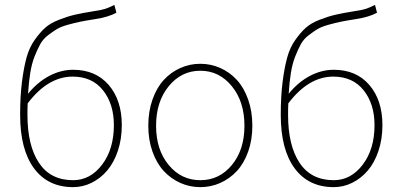

<svg xmlns="http://www.w3.org/2000/svg" viewBox="-20 -750 1631 782"><path d="M91.8 -282.2Q91.8 -157.2 138.7 -86.7Q185.5 -16.1 277.8 -16.1Q347.7 -16.1 395.8 -79.3Q443.8 -142.6 443.8 -240.2Q443.8 -326.2 399.7 -382.1Q355.5 -438 275.9 -438Q175.3 -438 92.8 -329.1Q91.8 -314 91.8 -282.2ZM277.8 12.2Q175.3 12.2 118.7 -64.2Q62 -140.6 62 -282.2Q62 -356.9 69.3 -415.5Q76.7 -474.1 88.1 -515.6Q99.6 -557.1 121.3 -587.6Q143.1 -618.2 164.1 -637Q185.1 -655.8 220 -669.4Q254.9 -683.1 284.4 -689.9Q314 -696.8 359.9 -704.1Q395 -709.5 409.2 -714.1Q423.3 -718.8 445.8 -730L454.1 -698.2Q421.4 -680.2 366.2 -671.9Q328.6 -666 307.1 -661.6Q285.6 -657.2 256.6 -649.2Q227.5 -641.1 211.4 -631.3Q195.3 -621.6 175 -606Q154.8 -590.3 143.6 -569.6Q132.3 -548.8 120.8 -520Q109.4 -491.2 103.3 -453.4Q97.2 -415.5 94.2 -368.2Q132.8 -415.5 180.4 -440.7Q228 -465.8 277.8 -465.8Q369.6 -465.8 422.9 -403.8Q476.1 -341.8 476.1 -240.2Q476.1 -183.6 460 -135.5Q443.8 -87.4 416.5 -55.4Q389.2 -23.4 353.3 -5.6Q317.4 12.2 277.8 12.2Z M584 -237.8Q584 -296.4 601.1 -344.7Q618.2 -393.1 647.2 -424.6Q676.3 -456.1 714.6 -473.1Q752.9 -490.2 795.9 -490.2Q838.9 -490.2 877.2 -473.1Q915.5 -456.1 944.6 -424.6Q973.6 -393.1 990.7 -344.7Q1007.8 -296.4 1007.8 -237.8Q1007.8 -180.2 990.7 -132.3Q973.6 -84.5 944.6 -53.2Q915.5 -22 877.2 -4.9Q838.9 12.2 795.9 12.2Q752.9 12.2 714.6 -4.9Q676.3 -22 647.2 -53.2Q618.2 -84.5 601.1 -132.3Q584 -180.2 584 -237.8ZM975.6 -237.8Q975.6 -335.9 924.3 -398.9Q873 -461.9 795.9 -461.9Q718.8 -461.9 667.2 -398.9Q615.7 -335.9 615.7 -237.8Q615.7 -140.1 667 -78.1Q718.3 -16.1 795.9 -16.1Q873.5 -16.1 924.6 -78.1Q975.6 -140.1 975.6 -237.8Z M1153.3 -282.2Q1153.3 -157.2 1200.2 -86.7Q1247.1 -16.1 1339.4 -16.1Q1409.2 -16.1 1457.3 -79.3Q1505.4 -142.6 1505.4 -240.2Q1505.4 -326.2 1461.2 -382.1Q1417 -438 1337.4 -438Q1236.8 -438 1154.3 -329.1Q1153.3 -314 1153.3 -282.2ZM1339.4 12.2Q1236.8 12.2 1180.2 -64.2Q1123.5 -140.6 1123.5 -282.2Q1123.5 -356.9 1130.9 -415.5Q1138.2 -474.1 1149.7 -515.6Q1161.1 -557.1 1182.9 -587.6Q1204.6 -618.2 1225.6 -637Q1246.6 -655.8 1281.5 -669.4Q1316.4 -683.1 1345.9 -689.9Q1375.5 -696.8 1421.4 -704.1Q1456.5 -709.5 1470.7 -714.1Q1484.9 -718.8 1507.3 -730L1515.6 -698.2Q1482.9 -680.2 1427.7 -671.9Q1390.1 -666 1368.7 -661.6Q1347.2 -657.2 1318.1 -649.2Q1289.1 -641.1 1272.9 -631.3Q1256.8 -621.6 1236.6 -606Q1216.3 -590.3 1205.1 -569.6Q1193.8 -548.8 1182.4 -520Q1170.9 -491.2 1164.8 -453.4Q1158.7 -415.5 1155.8 -368.2Q1194.3 -415.5 1241.9 -440.7Q1289.6 -465.8 1339.4 -465.8Q1431.2 -465.8 1484.4 -403.8Q1537.6 -341.8 1537.6 -240.2Q1537.6 -183.6 1521.5 -135.5Q1505.4 -87.4 1478 -55.4Q1450.7 -23.4 1414.8 -5.6Q1378.9 12.2 1339.4 12.2Z"/></svg>

Font: Source Sans 3 ExtraLight
Style: Regular
Weight: 200
Designer: Paul D. Hunt
Foundry: Adobe
Version: Version 3.052;hotconv 1.1.0;makeotfexe 2.6.0